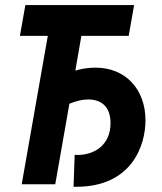

<svg xmlns="http://www.w3.org/2000/svg" viewBox="-20 -713 626 743"><path d="M264.6 9.8H274.9C489.3 9.8 543 -148.9 543 -247.6C543 -363.8 469.2 -451.2 349.6 -451.2C325.7 -451.2 297.9 -447.8 271.5 -439.9L294.9 -574.2H478L499 -693.4H78.1L57.1 -574.2H165L64 0H193.8L248.5 -311.5C275.9 -322.8 299.8 -328.1 321.3 -328.1C370.6 -328.1 407.7 -301.8 407.7 -236.3C407.7 -153.8 348.1 -112.8 277.3 -113.3C274.4 -113.8 272 -113.8 269 -113.8Z"/></svg>

Font: Cascadia Code
Style: Bold Italic
Weight: 700
Italic angle: -10°
Monospace: yes
Designer: Aaron Bell
Foundry: Saja Typeworks
Version: Version 2404.023